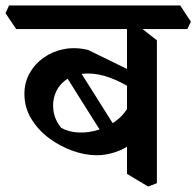

<svg xmlns="http://www.w3.org/2000/svg" viewBox="-59 -644 716 700"><path d="M293 -78Q251 -78 205 -94.5Q159 -111 119.5 -140.5Q80 -170 55 -211Q30 -252 30 -302Q30 -343 49 -377Q68 -411 100.5 -434Q133 -457 174.5 -465Q216 -473 262 -462L438 -376L423 -320Q382 -346 341 -361Q300 -376 262 -376Q216 -376 186 -356Q156 -336 143.5 -305Q131 -274 136 -240Q141 -206 164 -178Q190 -163 226.5 -161Q263 -159 302.5 -171.5Q342 -184 374.5 -212Q407 -240 423 -286L451 -153Q425 -116 381 -97Q337 -78 293 -78ZM326 -137 170 -385 217 -409 370 -166ZM481 36 404 -10V-571L439 -555L513 -497V24ZM0 -538 -39 -596 -26 -624H598L637 -565L624 -538Z"/></svg>

Font: Eczar Medium
Style: Regular
Weight: 500
Designer: Vaibhav Singh
Foundry: Rosetta Type Foundry
Version: Version 2.000